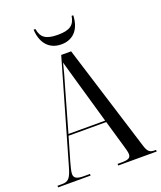

<svg xmlns="http://www.w3.org/2000/svg" viewBox="-162 -1008 932 1111"><g transform="rotate(-20 304.0 -453.0)"><path d="M303 -771C385 -771 422 -832 424 -906H414C405 -851 376 -830 303 -830C228 -830 200 -852 191 -906H180C183 -832 221 -771 303 -771ZM1 0H201V-10H164C120 -10 103 -20 103 -45C103 -61 110 -86 117 -112L160 -260H392L439 -98C445 -76 452 -56 452 -41C452 -20 440 -10 398 -10H371V0H608V-10H600C569 -10 557 -20 545 -59L341 -714H280L100 -89C82 -26 68 -10 30 -10H1ZM163 -270 239 -537C256 -595 262 -615 275 -669C284 -637 295 -596 321 -507L389 -270Z"/></g></svg>

Font: Noto Serif Display Condensed
Style: Regular
Weight: 400
Width: 3
Designer: Monotype Design Team
Foundry: Monotype Imaging Inc.
Version: Version 2.009